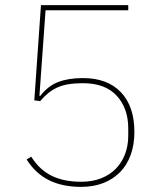

<svg xmlns="http://www.w3.org/2000/svg" viewBox="-20 -718 640 750"><path d="M481 -678H158L134 -344L137 -343Q167 -382 207 -397.5Q247 -413 304 -413Q400 -413 452.5 -357.5Q505 -302 505 -203Q505 -153 490.5 -113Q476 -73 449 -45.5Q422 -18 383.5 -3Q345 12 297 12Q224 12 171.5 -14Q119 -40 84 -95L102 -106Q134 -55 181.5 -31.5Q229 -8 297 -8Q341 -8 375 -21.5Q409 -35 432.5 -59Q456 -83 468.5 -116Q481 -149 481 -188V-216Q481 -295 436 -344Q391 -393 304 -393Q272 -393 247.5 -389Q223 -385 203.5 -376Q184 -367 168 -354Q152 -341 137 -323L114 -326L140 -698H481Z"/></svg>

Font: IBM Plex Mono Thin
Style: Regular
Weight: 100
Monospace: yes
Designer: Mike Abbink, Paul van der Laan, Pieter van Rosmalen
Foundry: Bold Monday
Version: Version 2.3